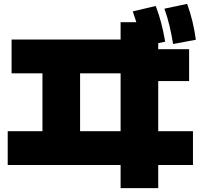

<svg xmlns="http://www.w3.org/2000/svg" viewBox="-20 -875 1040 995"><path d="M605 100V-20H20V-195H200V-495H40V-670H605V-760H800V-620H960V-455H800V-195H980V-20H800V100ZM395 -195H605V-495H395ZM717 -634Q708 -683 696 -727Q684 -771 668 -816L787 -844Q804 -800 815.5 -755.5Q827 -711 836 -659ZM877 -647Q869 -697 858.5 -741Q848 -785 832 -830L950 -855Q966 -810 977 -765Q988 -720 995 -669Z"/></svg>

Font: M PLUS 2 Thin Black
Style: Regular
Weight: 900
Version: Version 1.001